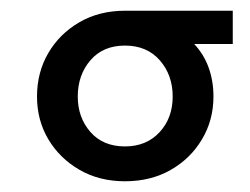

<svg xmlns="http://www.w3.org/2000/svg" viewBox="-20 -726 467 358"><path d="M213 -388Q165 -388 128 -409.5Q91 -431 70 -466.5Q49 -502 49 -546Q49 -591 70 -627Q91 -663 128 -684.5Q165 -706 213 -706H414V-644H342Q360 -625 369 -600Q378 -575 378 -546Q378 -502 356.5 -466Q335 -430 298 -409Q261 -388 213 -388ZM213 -453Q253 -453 277.5 -479.5Q302 -506 302 -546Q302 -586 278 -613.5Q254 -641 213 -641Q172 -641 148.5 -613.5Q125 -586 125 -546Q125 -507 148.5 -480Q172 -453 213 -453Z"/></svg>

Font: MuseoModerno Medium
Style: Regular
Weight: 500
Designer: Pablo Cosgaya, Héctor Gatti, Marcela Romero, and the Authors of The MuseoModerno Project.
Foundry: Omnibus-Type Team
Version: Version 1.001